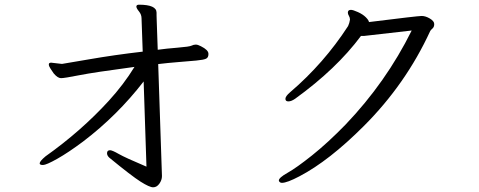

<svg xmlns="http://www.w3.org/2000/svg" viewBox="-20 -749 2040 818"><path d="M572 -729Q647 -729 647 -695V-683Q647 -680 647.5 -666Q648 -652 652 -537Q688 -542 737.5 -546Q787 -550 796 -554.5Q805 -559 814 -559Q823 -559 836 -552Q868 -536 868 -520V-518Q868 -504 858 -499Q848 -494 816 -491Q784 -488 739.5 -484.5Q695 -481 654 -476L670 1Q670 18 659 33.5Q648 49 632.5 49Q617 49 579 25Q541 1 446 -77Q436 -86 436 -96Q436 -109 449 -109Q458 -109 486 -93Q514 -77 604 -39L592 -402Q480 -257 334 -146Q271 -99 224 -72.5Q177 -46 163 -46Q149 -46 149 -53Q149 -62 174 -83Q325 -190 443 -319Q507 -389 553 -464Q381 -441 317.5 -428.5Q254 -416 240 -416Q226 -416 209 -436Q203 -445 195.5 -456Q188 -467 188 -474.5Q188 -482 198 -482L241 -477H246Q249 -477 358 -496Q467 -515 588 -529L583 -671Q583 -687 572 -700.5Q561 -714 561 -721V-722Q562 -729 572 -729Z M1552 -655Q1760 -681 1776.5 -681Q1793 -681 1811.5 -670Q1830 -659 1830 -646.5Q1830 -634 1822.5 -627.5Q1815 -621 1813 -617Q1709 -391 1530 -212Q1382 -64 1256 2Q1203 30 1181 30Q1175 30 1171.5 26.5Q1168 23 1168 20Q1168 8 1205.5 -13Q1243 -34 1309.5 -87Q1376 -140 1452 -218Q1625 -399 1734 -619L1532 -596Q1525 -596 1518 -596Q1413 -455 1237 -328Q1221 -317 1208.5 -317Q1196 -317 1196 -328Q1196 -339 1216 -356Q1360 -479 1463 -638Q1469 -651 1471 -665V-666Q1471 -674 1466.5 -681.5Q1462 -689 1462 -695Q1462 -707 1475 -707Q1484 -707 1505 -697.5Q1526 -688 1538.5 -675.5Q1551 -663 1552 -655Z"/></svg>

Font: LXGW WenKai Mono Lite
Style: Regular
Weight: 400
Monospace: yes
Designer: LXGW / Fontworks Inc.
Foundry: LXGW / Fontworks Inc.
Version: Version 1.520; June 14, 2025